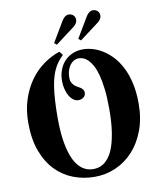

<svg xmlns="http://www.w3.org/2000/svg" viewBox="-99 -1008 917 1095"><g transform="rotate(-10 359.5 -461.0)"><path d="M314.9 -575.2Q314.9 -558.1 320.3 -547.1Q325.7 -536.1 333.7 -528.6Q341.8 -521 351.1 -516.1Q360.4 -511.2 368.4 -505.9Q376.5 -500.5 381.8 -493.7Q387.2 -486.8 387.2 -476.1Q387.2 -458 374.5 -448.5Q361.8 -439 345.2 -439Q329.6 -439 316.2 -448.7Q302.7 -458.5 292.7 -475.3Q282.7 -492.2 276.9 -514.9Q271 -537.6 271 -563Q271 -594.2 280.8 -622.8Q290.5 -651.4 309.6 -673.1Q328.6 -694.8 356.7 -707.5Q384.8 -720.2 420.9 -720.2Q445.3 -720.2 474.1 -712.2Q502.9 -704.1 531.5 -686.5Q560.1 -668.9 586.7 -641.1Q613.3 -613.3 634 -573.2Q654.8 -533.2 667 -480.5Q679.2 -427.7 679.2 -360.8Q679.2 -274.4 653.6 -206.1Q627.9 -137.7 584.2 -90.1Q540.5 -42.5 482.9 -17.3Q425.3 7.8 360.8 7.8Q296.9 7.8 238.8 -14.2Q180.7 -36.1 136.5 -81.3Q92.3 -126.5 66.2 -196Q40 -265.6 40 -360.8Q40 -434.6 59.8 -495.1Q79.6 -555.7 113 -602.5Q146.5 -649.4 190.9 -681.4Q235.4 -713.4 285.2 -730L301.8 -709Q287.6 -694.8 275.4 -679.7Q263.2 -664.6 252.9 -645.3Q242.7 -626 234.6 -600.8Q226.6 -575.7 221.2 -541.7Q215.8 -507.8 212.9 -463.4Q210 -418.9 210 -360.8Q210 -285.6 218 -232.4Q226.1 -179.2 239 -143.3Q252 -107.4 268.3 -86.2Q284.7 -64.9 301.3 -54.2Q317.9 -43.5 333.5 -40.3Q349.1 -37.1 360.8 -37.1Q372.6 -37.1 387.9 -40.3Q403.3 -43.5 419.7 -54.2Q436 -64.9 452.1 -86.2Q468.3 -107.4 480.7 -143.3Q493.2 -179.2 501 -232.4Q508.8 -285.6 508.8 -360.8Q508.8 -426.8 502.9 -475.6Q497.1 -524.4 487.5 -559.1Q478 -593.8 465.6 -616Q453.1 -638.2 439.7 -651.1Q426.3 -664.1 412.8 -668.9Q399.4 -673.8 388.2 -673.8Q370.6 -673.8 356.9 -665.5Q343.3 -657.2 334 -643.3Q324.7 -629.4 319.8 -611.6Q314.9 -593.8 314.9 -575.2ZM264.2 -783.7 335 -902.8Q342.8 -915.5 352.8 -922.6Q362.8 -929.7 374 -929.7Q389.6 -929.7 400.4 -919.7Q411.1 -909.7 411.1 -893.1Q411.1 -883.3 405.8 -874Q400.4 -864.7 392.1 -857.9L278.3 -772ZM404.3 -783.7 475.1 -902.8Q482.9 -915.5 492.9 -922.6Q502.9 -929.7 514.2 -929.7Q529.8 -929.7 540.5 -919.7Q551.3 -909.7 551.3 -893.1Q551.3 -883.3 545.9 -874Q540.5 -864.7 532.2 -857.9L418 -772Z"/></g></svg>

Font: Berkshire Swash
Style: Regular
Weight: 400
Designer: Astigmatic (AOETI)
Foundry: Astigmatic (AOETI)
Version: Version 1.001